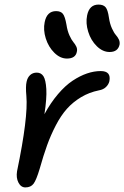

<svg xmlns="http://www.w3.org/2000/svg" viewBox="-20 -777 547 846"><path d="M462.9 -547.9Q432.6 -547.9 406.5 -573.5Q380.4 -599.1 368.7 -637Q356.9 -674.8 363.8 -709Q373.5 -756.8 414.1 -756.8Q435.1 -756.8 445.1 -745.4Q455.1 -733.9 460 -699.2Q463.9 -672.4 473.1 -652.1Q482.4 -631.8 490.5 -622.8Q498.5 -613.8 503.7 -603Q508.8 -592.3 506.8 -580.1Q499.5 -547.9 462.9 -547.9ZM274.9 -519Q245.1 -519 219.2 -544.7Q193.4 -570.3 181.6 -607.9Q169.9 -645.5 176.8 -679.2Q186.5 -728 227.1 -728Q247.6 -728 257.1 -716.1Q266.6 -704.1 272.9 -668Q276.9 -641.1 286.1 -620.8Q295.4 -600.6 303.2 -591.6Q311 -582.5 316.2 -571.8Q321.3 -561 318.8 -549.8Q313.5 -519 274.9 -519ZM91.8 48.8Q72.3 48.8 61.3 27.6Q50.3 6.3 55.2 -22.9Q104.5 -260.3 96.2 -354Q92.3 -396 97.2 -417Q101.1 -435.5 112.8 -446.3Q124.5 -457 142.1 -457Q161.1 -457 171.4 -441.2Q181.6 -425.3 184.1 -384.5Q186.5 -343.8 175.8 -273.9Q203.1 -324.2 235.4 -362.1Q267.6 -399.9 300 -421.4Q332.5 -442.9 363.5 -453.4Q394.5 -463.9 423.8 -463.9Q470.7 -463.9 461.9 -418.9Q458.5 -404.8 447 -393.6Q435.5 -382.3 416 -378.9Q372.6 -370.1 336.9 -348.6Q301.3 -327.1 274.9 -297.6Q248.5 -268.1 226.1 -224.9Q203.6 -181.6 187.5 -137Q171.4 -92.3 154.8 -33.2Q140.1 16.1 127.9 32.5Q115.7 48.8 91.8 48.8Z"/></svg>

Font: Shantell Sans Bouncy
Style: Italic
Weight: 400
Italic angle: -11.31°
Designer: Stephen Nixon, Anya Danilova, Shantell Martin
Foundry: Arrow Type
Version: Version 1.006;[9816181b4]